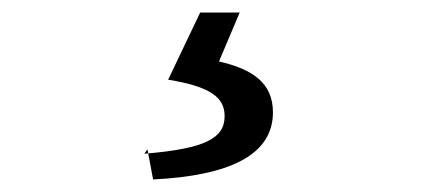

<svg xmlns="http://www.w3.org/2000/svg" viewBox="-20 6 676 306"><path d="M215 244 224 292C346 286 415 253 415 185C415 138 382 116 329 104L362 26H299L248 133C315 144 338 161 338 191C338 226 308 243 210 251Z"/></svg>

Font: GenEiGothic-pro-Regular
Style: Regular
Weight: 400
Designer: Ryoko NISHIZUKA (kana & ideographs); Paul D. Hunt (Latin, Greek & Cyrillic); Wenlong ZHANG (bopomofo); Sandoll Communica
Foundry: Adobe Systems Incorporated; o_tamon
Version: Version 1.000.140830